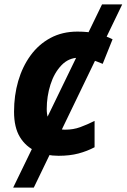

<svg xmlns="http://www.w3.org/2000/svg" viewBox="-20 -700 577 875"><path d="M40 155 445 -680H537L134 155ZM247 10Q191 10 144.5 -10.5Q98 -31 71 -75Q44 -119 44 -191Q44 -265 63 -330.5Q82 -396 119 -447Q156 -498 210 -527Q264 -556 333 -556Q382 -556 420.5 -547Q459 -538 493 -521L448 -409Q422 -420 396.5 -428.5Q371 -437 339 -437Q293 -437 260 -402.5Q227 -368 210 -314.5Q193 -261 193 -203Q193 -157 215 -133Q237 -109 277 -109Q314 -109 345.5 -120.5Q377 -132 411 -149V-29Q377 -11 337.5 -0.5Q298 10 247 10Z"/></svg>

Font: Noto IKEA Latin
Style: Bold Italic
Weight: 700
Italic angle: -12°
Designer: Monotype Design Team
Foundry: Monotype Imaging Inc.
Version: Version 1.0